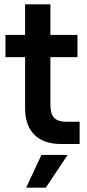

<svg xmlns="http://www.w3.org/2000/svg" viewBox="-20 -660 400 880"><path d="M5 -500H95V-640H211V-500H335V-398H211V-177Q211 -138 228.5 -120Q246 -102 281 -102H345V0H260Q180 0 137.5 -42.5Q95 -85 95 -165V-398H5ZM170 50H290L190 200H100Z"/></svg>

Font: Retni Sans
Style: Bold
Weight: 700
Designer: Vitaly Kuzmin
Foundry: ParaType Ltd.
Version: Version 1.00;March 2, 2019;FontCreator 11.5.0.2425 64-bit; t